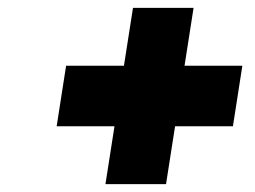

<svg xmlns="http://www.w3.org/2000/svg" viewBox="-20 -600 649 488"><path d="M248 -132 318 -580H472L402 -132ZM124 -279 148 -433H596L572 -279Z"/></svg>

Font: Exo Thin Black
Style: Italic
Weight: 900
Italic angle: -9°
Version: Version 2.000